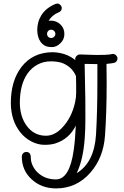

<svg xmlns="http://www.w3.org/2000/svg" viewBox="-20 -803 701 1082"><path d="M403.8 -229.5Q409.2 -254.9 409.2 -278.8V-327.1Q409.2 -352.1 408.2 -374Q387.7 -422.9 337.4 -445.3Q313 -456.5 269.8 -457.3Q226.6 -458 191.9 -439.2Q157.2 -420.4 134.8 -388.2Q91.8 -326.7 91.8 -222.2Q92.8 -145.5 129.9 -94.7Q171.4 -38.1 238.8 -38.1Q287.1 -38.1 329.1 -82Q384.8 -139.6 403.8 -229.5ZM457 -442.9 460.9 -241.2Q460.9 -188 461.2 -132.8Q461.4 -77.6 457.5 -23.9Q448.7 98.1 412.1 172.9Q510.7 113.3 521 -43Q528.8 -172.9 528.8 -337.9V-441.9H521ZM431.2 -496.1 522 -493.2Q584 -493.2 598.4 -496.1Q612.8 -499 614.3 -499H616.2Q626.5 -499 634.3 -491Q642.1 -482.9 642.1 -473.4Q642.1 -463.9 636 -456.8Q629.9 -449.7 621.1 -448.2Q605.5 -445.3 580.1 -442.9L581.1 -337.9Q581.1 -169.9 571.8 -40Q563.5 84.5 490.2 168.9Q412.1 258.8 295.9 258.8Q213.9 258.8 158.2 207.5Q103 156.7 103 80.1V79.1Q103 68.4 110.4 60.8Q117.7 53.2 128.7 53.2Q139.6 53.2 146.7 60.8Q153.8 68.4 153.8 88.9Q153.8 109.4 165.5 133.1Q177.2 156.7 197.3 173.8Q237.3 208 294.9 208Q372.6 208 395.5 42Q403.8 -15.6 407.2 -95.2Q370.6 -20.5 293 4.9Q268.1 13.2 230.7 13.2Q193.4 13.2 156.7 -5.9Q120.1 -24.9 94.7 -57.1Q42 -123 41 -221.2Q41 -346.2 99.6 -423.8Q164.1 -508.8 277.8 -508.8Q353.5 -506.3 404.8 -463.9L403.8 -469.2V-470.2Q403.8 -480.5 412.1 -488.3Q420.4 -496.1 430.2 -496.1ZM268.1 -588.9Q277.8 -588.9 284.9 -595.7Q292 -602.5 292 -612.1Q292 -621.6 284.9 -628.7Q277.8 -635.7 268.1 -635.7Q258.3 -635.7 251.7 -628.7Q245.1 -621.6 245.1 -612.1Q245.1 -602.5 251.7 -595.7Q258.3 -588.9 268.1 -588.9ZM213.4 -717.8Q240.2 -759.3 293 -780.8Q297.9 -782.7 305.4 -782.7Q313 -782.7 320.6 -774.7Q328.1 -766.6 328.1 -757.8Q328.1 -739.7 308.6 -732.4Q273.4 -718.3 253.9 -685.5Q257.8 -686.5 261.2 -686.5H268.1Q298.3 -686.5 320.8 -665Q342.8 -643.6 342.8 -611.8Q342.8 -580.6 320.8 -559.6Q298.3 -537.6 273.2 -537.6Q248 -537.6 233.4 -545.4Q218.8 -553.2 209 -566.7Q199.2 -580.1 194.6 -597.7Q189.9 -615.2 189.9 -635.5Q189.9 -655.8 195.6 -677Q201.2 -698.2 213.4 -717.8Z"/></svg>

Font: Ribeye Marrow
Style: Regular
Weight: 400
Designer: Astigmatic (AOETI)
Foundry: Astigmatic (AOETI)
Version: Version 1.000